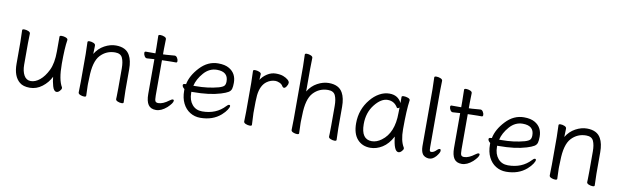

<svg xmlns="http://www.w3.org/2000/svg" viewBox="-45 -1196 5518 1706"><g transform="rotate(10 2714.0 -343.0)"><path d="M162 -456 160 -368V-175Q160 -117 181 -79.5Q202 -42 242.5 -42Q283 -42 323.5 -75Q364 -108 395 -171.5Q426 -235 426 -342V-475Q426 -485 445 -485Q464 -485 482 -478Q500 -471 500 -459V-457Q488 -385 488 -241Q488 -97 526 -35Q527 -33 527 -25.5Q527 -18 513.5 -2.5Q500 13 485 13Q460 13 447.5 -31Q435 -75 432 -114Q405 -59 354.5 -20.5Q304 18 244 18Q184 18 152 -9Q92 -58 92 -171V-368L89 -474Q89 -484 107 -484Q125 -484 143.5 -476.5Q162 -469 162 -456Z M1086 -105 1089 1Q1089 11 1071.5 11Q1054 11 1036 3.5Q1018 -4 1018 -16V-17Q1019 -25 1019 -44L1020 -115V-293Q1020 -352 1004 -387.5Q988 -423 938 -423Q859 -423 805.5 -365.5Q752 -308 750 -162Q749 -129 748 -105V-89Q748 -59 751 1Q751 11 733.5 11Q716 11 698 3.5Q680 -4 680 -17L682 -115V-364L679 -471Q679 -481 696.5 -481Q714 -481 732 -473.5Q750 -466 750 -453V-439Q748 -411 748 -376Q780 -429 831.5 -457Q883 -485 934 -485Q1026 -485 1060 -422Q1086 -376 1086 -297Z M1361 -617 1359 -528V-480L1387 -481Q1423 -483 1463 -487H1464Q1477 -487 1486.5 -472Q1496 -457 1496 -443Q1496 -429 1485 -429H1446Q1418 -429 1398 -428L1359 -427V-108Q1359 -68 1366 -57Q1373 -46 1392 -46Q1434 -46 1488 -87Q1505 -100 1515 -100Q1525 -100 1525 -90Q1525 -69 1480 -26Q1430 18 1382 18Q1334 18 1312.5 -14Q1291 -46 1291 -110V-424H1286Q1285 -424 1225 -420H1224Q1211 -420 1202 -435Q1193 -450 1193 -463.5Q1193 -477 1204 -477H1291V-528L1289 -635Q1289 -645 1307 -645Q1325 -645 1343 -637.5Q1361 -630 1361 -617Z M1693 -252Q1805 -252 1900 -278Q1936 -289 1946.5 -302Q1957 -315 1957 -341Q1957 -428 1856 -428Q1787 -428 1737 -370.5Q1687 -313 1673 -252ZM1598 -254 1607 -255Q1622 -334 1693 -410Q1764 -486 1857 -486Q1919 -486 1956 -464Q2023 -425 2023 -340Q2023 -306 2017.5 -286Q2012 -266 1992 -253.5Q1972 -241 1927 -227Q1827 -196 1678 -196H1665V-186Q1665 -121 1698.5 -81Q1732 -41 1789 -41Q1915 -41 1993 -125Q2006 -140 2016 -140Q2026 -140 2026 -129.5Q2026 -119 2011.5 -96Q1997 -73 1967 -46Q1894 18 1782 18Q1731 18 1689.5 -7.5Q1648 -33 1624 -81Q1600 -129 1600 -195V-209Q1579 -225 1579 -241Q1579 -254 1598 -254Z M2173 -18 2175 -106V-367L2172 -474Q2172 -484 2190 -484Q2208 -484 2226.5 -476.5Q2245 -469 2245 -457.5Q2245 -446 2243.5 -434Q2242 -422 2242 -405Q2262 -438 2299 -462Q2336 -486 2377 -486Q2418 -486 2444 -476Q2470 -466 2486.5 -452Q2503 -438 2503 -424Q2503 -410 2491.5 -392Q2480 -374 2469.5 -374Q2459 -374 2453 -384Q2443 -403 2421.5 -412Q2400 -421 2385 -421Q2343 -421 2307 -395Q2255 -357 2245 -266Q2241 -230 2241 -106L2246 0Q2246 10 2228 10Q2210 10 2191.5 2.5Q2173 -5 2173 -18Z M3007 -105 3010 1Q3010 11 2992.5 11Q2975 11 2957 3.5Q2939 -4 2939 -16V-17Q2940 -25 2940 -44L2941 -115V-293Q2941 -352 2925 -387.5Q2909 -423 2859 -423Q2780 -423 2726.5 -365.5Q2673 -308 2671 -162Q2670 -129 2669 -105V-89Q2669 -59 2672 1Q2672 11 2654.5 11Q2637 11 2619 3.5Q2601 -4 2601 -17L2603 -115V-590L2600 -697Q2600 -707 2617.5 -707Q2635 -707 2653 -699.5Q2671 -692 2671 -679L2669 -580V-376Q2701 -429 2752.5 -457Q2804 -485 2855 -485Q2947 -485 2981 -422Q3007 -376 3007 -297Z M3223 -180Q3223 -42 3319 -42Q3363 -42 3406 -74Q3510 -150 3510 -330Q3510 -355 3511 -380Q3502 -371 3496 -371Q3490 -371 3487 -375Q3456 -428 3396.5 -428Q3337 -428 3280 -356Q3223 -284 3223 -180ZM3569 13Q3528 13 3514 -118Q3477 -48 3424.5 -15Q3372 18 3316 18Q3243 18 3199 -31.5Q3155 -81 3155 -175Q3155 -300 3233 -394Q3268 -437 3312 -461.5Q3356 -486 3402 -486Q3480 -486 3512 -420V-475Q3512 -485 3531 -485Q3550 -485 3569 -478Q3588 -471 3588 -459V-457Q3575 -368 3575 -195Q3575 -90 3610 -35Q3612 -31 3612 -24.5Q3612 -18 3598.5 -2.5Q3585 13 3569 13Z M3845 -44Q3849 -40 3857 -40H3859Q3880 -41 3906 -68Q3918 -79 3927.5 -79Q3937 -79 3937 -63Q3937 -47 3910 -13Q3880 21 3850 21H3840Q3806 17 3789 -5Q3772 -29 3771 -75V-590L3768 -697Q3768 -707 3786.5 -707Q3805 -707 3823.5 -699.5Q3842 -692 3842 -679L3840 -590V-78Q3840 -51 3845 -44Z M4120 -617 4118 -528V-480L4146 -481Q4182 -483 4222 -487H4223Q4236 -487 4245.5 -472Q4255 -457 4255 -443Q4255 -429 4244 -429H4205Q4177 -429 4157 -428L4118 -427V-108Q4118 -68 4125 -57Q4132 -46 4151 -46Q4193 -46 4247 -87Q4264 -100 4274 -100Q4284 -100 4284 -90Q4284 -69 4239 -26Q4189 18 4141 18Q4093 18 4071.5 -14Q4050 -46 4050 -110V-424H4045Q4044 -424 3984 -420H3983Q3970 -420 3961 -435Q3952 -450 3952 -463.5Q3952 -477 3963 -477H4050V-528L4048 -635Q4048 -645 4066 -645Q4084 -645 4102 -637.5Q4120 -630 4120 -617Z M4452 -252Q4564 -252 4659 -278Q4695 -289 4705.5 -302Q4716 -315 4716 -341Q4716 -428 4615 -428Q4546 -428 4496 -370.5Q4446 -313 4432 -252ZM4357 -254 4366 -255Q4381 -334 4452 -410Q4523 -486 4616 -486Q4678 -486 4715 -464Q4782 -425 4782 -340Q4782 -306 4776.5 -286Q4771 -266 4751 -253.5Q4731 -241 4686 -227Q4586 -196 4437 -196H4424V-186Q4424 -121 4457.5 -81Q4491 -41 4548 -41Q4674 -41 4752 -125Q4765 -140 4775 -140Q4785 -140 4785 -129.5Q4785 -119 4770.5 -96Q4756 -73 4726 -46Q4653 18 4541 18Q4490 18 4448.5 -7.5Q4407 -33 4383 -81Q4359 -129 4359 -195V-209Q4338 -225 4338 -241Q4338 -254 4357 -254Z M5336 -105 5339 1Q5339 11 5321.5 11Q5304 11 5286 3.5Q5268 -4 5268 -16V-17Q5269 -25 5269 -44L5270 -115V-293Q5270 -352 5254 -387.5Q5238 -423 5188 -423Q5109 -423 5055.5 -365.5Q5002 -308 5000 -162Q4999 -129 4998 -105V-89Q4998 -59 5001 1Q5001 11 4983.5 11Q4966 11 4948 3.5Q4930 -4 4930 -17L4932 -115V-364L4929 -471Q4929 -481 4946.5 -481Q4964 -481 4982 -473.5Q5000 -466 5000 -453V-439Q4998 -411 4998 -376Q5030 -429 5081.5 -457Q5133 -485 5184 -485Q5276 -485 5310 -422Q5336 -376 5336 -297Z"/></g></svg>

Font: LXGW WenKai
Style: Regular
Weight: 400
Designer: LXGW / Fontworks Inc.
Foundry: LXGW / Fontworks Inc.
Version: Version 1.520; June 14, 2025